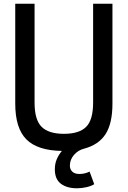

<svg xmlns="http://www.w3.org/2000/svg" viewBox="-20 -800 687 1033"><path d="M356 91Q356 111 369 123.5Q382 136 407 136Q424 136 438.5 132Q453 128 462 123L487 191Q471 201 445.5 207Q420 213 394 213Q340 213 307.5 188.5Q275 164 275 111Q275 81 285.5 56.5Q296 32 313 12Q182 10 122 -50Q62 -110 62 -243V-780H166V-248Q166 -155 204 -117.5Q242 -80 324 -80Q406 -80 443.5 -117.5Q481 -155 481 -248V-780H585V-243Q585 -136 548 -78.5Q511 -21 432 0Q400 8 378 33.5Q356 59 356 91Z"/></svg>

Font: Cooper Hewitt
Style: Regular
Weight: 707
Designer: Village Type and Design LLC
Foundry: Cooper Hewitt Smithsonian Design Museum
Version: 1.000